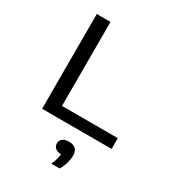

<svg xmlns="http://www.w3.org/2000/svg" viewBox="-198 -703 941 1044"><g transform="rotate(30 272.5 -181.0)"><path d="M98 0V-595H184V-67.5H534.5V0ZM290.5 233.5Q303.5 204 308 183Q312.5 162 312.5 141.5L324.5 163H316.5Q288.5 163 275 151.8Q261.5 140.5 261.5 122Q261.5 104 275 92.8Q288.5 81.5 315 81.5Q343 81.5 357.2 95.5Q371.5 109.5 371.5 136.5Q371.5 158 364.2 184Q357 210 343 233.5Z"/></g></svg>

Font: Encode Sans SC Expanded
Style: Regular
Weight: 400
Width: 7
Designer: Multiple Designers
Foundry: Impallari Type
Version: Version 3.002